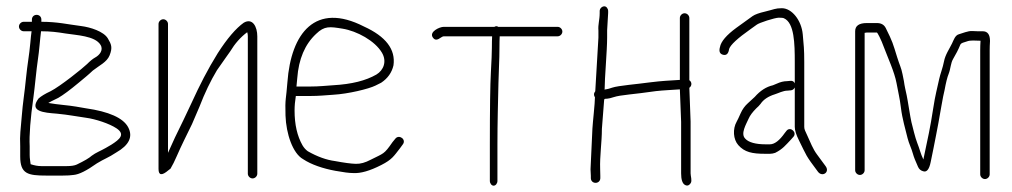

<svg xmlns="http://www.w3.org/2000/svg" viewBox="-20 -550 3204 608"><path d="M110 -451C140.6 -451 162.2 -448.1 187.2 -444C221.3 -438.4 280.9 -436.9 298.4 -407.8C308.7 -390.8 294.1 -375 282.2 -368.4C273.3 -363.5 265 -356.4 255.9 -347.3C243.7 -335.2 170.8 -276.6 140.1 -261.1C122.7 -253 110 -245.3 102 -238C71 -196.6 119 -193.3 159.8 -190.1C200.6 -186.1 217.3 -181.9 252.9 -177C282.2 -173.1 326.5 -158.6 348.8 -143.7C377.6 -124.5 359.2 -108.8 332.9 -92L314.9 -81.5C300 -72.8 283.1 -66.6 270.4 -56.8C262.9 -49.8 247.1 -40.5 223.2 -29C216.3 -25.7 205.6 -24 191.2 -24H110.5C100.2 -24 89 -26 77 -30C75.8 -41 74 -48 74 -59V-87C72.2 -122.1 76.2 -174.1 86 -243C90 -271.2 95.5 -332.8 100 -361.5C104.3 -388.9 106.6 -425.5 110 -451ZM96 -503C87.5 -503 81 -496.8 81 -488V-481H55C47.1 -481 40 -473.9 40 -466C40 -458.1 47.1 -451 55 -451H80C78.7 -441.7 77.3 -429.3 76 -414C72.7 -375.8 66.6 -346.4 62.5 -304C57.7 -254.1 52.3 -226.8 48.7 -179.7C45.6 -139.6 42.2 -123.6 44 -87V-54.5C44 0.9 68.4 6 127 6H178.4C192.8 6 204.3 5.3 212.8 4C230.6 2.5 254.4 -9.7 287 -32.8C310.4 -47.2 322.8 -50.3 347.9 -67C389 -90.5 401.6 -117.1 385.9 -147C370.1 -176.8 323.9 -196.8 252.4 -207C240.4 -209 229.7 -210.8 220.4 -212.5C197.6 -216.6 162 -218.6 133 -224C135.7 -226 146.5 -231.3 164.4 -240C179.6 -248.7 201.6 -265 230.4 -289L253.2 -308C260.4 -314 267.2 -320.2 273.9 -326.5C293.8 -342.3 318.3 -353.1 326.9 -374.3C337.2 -399.7 332.4 -410.1 321.4 -428.5C308.2 -450.5 266 -463.9 237 -467.5C194.6 -472.8 162.3 -481 111 -481V-488C111 -496.8 104.5 -503 96 -503Z M482 -474V-15C482 5.7 492.5 7 513.5 -11C515.8 -13 518 -14.7 520 -16C526.7 -27.3 533.2 -40.3 539.5 -55C554 -88.6 571.2 -122.3 588 -157L611.6 -212C628.3 -255.4 646.8 -294 667 -327.6C690.2 -361.2 704.8 -381 708.8 -387C723.7 -411.8 741.7 -432.2 762.8 -448C764.1 -444.7 764.8 -440.3 764.8 -435V0C764.8 7.9 771.9 15 779.8 15C787.7 15 794.8 7.9 794.8 0V-435C794.8 -464.8 780.1 -494.5 751.8 -478C727.2 -460.4 699.2 -428.1 669.2 -381C637.8 -330.6 611.4 -278.6 587 -225L561 -170C541.7 -131.3 525.3 -96.7 512 -66V-474C512 -481.9 504.9 -489 497 -489C489.1 -489 482 -481.9 482 -474Z M918.8 -276C919.5 -280 920.3 -288.8 921.3 -302.5C925.8 -363 945.6 -409.7 980.9 -442.6C1007.7 -468.7 1024.4 -465.7 1064.7 -459.2C1110.1 -451.9 1167.3 -420.9 1189.5 -383.1C1205.7 -355.6 1194.8 -327.7 1172 -314C1138.5 -294.8 1094.8 -283.4 1034.2 -280C1010.2 -278.6 992.5 -276 961.3 -276ZM916.8 -246H961.3C993.3 -246 1011.4 -248.6 1035.8 -250C1081.9 -252.6 1147.6 -268.3 1169 -279L1187 -288C1207.8 -301.8 1220.8 -320.2 1226 -343C1233.3 -393.6 1201.6 -434.6 1132.6 -466C979 -544.6 901.5 -445.9 890.1 -289.3C886.3 -236.1 882.2 -239.5 884.1 -184.2C886 -126.6 907 -64.2 939.8 -46C966.1 -28.5 1003.3 -16.2 1041.8 -9.1C1067.3 -4.4 1086.1 -2 1098.2 -2C1122.2 -0.5 1151.2 -9 1187.5 -27.5C1221.9 -45 1227.3 -55.9 1247 -81L1255 -92C1268.4 -108 1244 -125.7 1232 -111L1223 -100C1195.5 -60.2 1195.4 -65.3 1153.9 -44.2C1136.5 -35 1121.6 -30.7 1106.2 -31.2C1090.9 -31.7 1069 -34.7 1040.6 -40C1014 -43.5 984.9 -53.8 954.8 -71C948.2 -75.7 942.5 -82 937.8 -90C921.2 -119.2 912.8 -155.8 912.8 -200C912.8 -214.7 914.2 -230 916.8 -246Z M1543.2 38C1549.5 38 1555.2 30.9 1555.2 23V-93C1555.2 -161.3 1557.1 -226.6 1558.4 -287C1559.3 -330.4 1561.6 -359 1561.6 -398.5C1561.6 -414.2 1561.9 -426.3 1562.4 -435H1745.8C1753.7 -435 1760.8 -442.1 1760.8 -450C1760.8 -457.9 1753.7 -465 1745.8 -465H1557.6C1556 -466.3 1554.1 -467 1552 -467C1549.9 -467 1547.7 -466.3 1545.6 -465H1385C1372.1 -465 1338.3 -449.5 1350.5 -431.5C1362.5 -413.9 1376.6 -435 1385 -435H1538.4C1537.9 -425.7 1537.6 -413.5 1537.6 -398.5C1537.6 -383.5 1536.5 -357.3 1534.4 -319.8C1532.3 -282.3 1531.2 -206.7 1531.2 -93V23C1531.2 30.9 1536.9 38 1543.2 38Z M1893.8 -530C1886.1 -530 1879 -522.9 1879 -515V-509C1879 -486.5 1873.3 -472.8 1875 -453V-431L1865 -261C1862.3 -257.7 1861 -254.3 1861 -251C1861 -247.7 1862 -244.7 1864 -242C1864 -223.1 1857 -161.9 1856 -143L1850 -14C1850.7 -4.7 1851 2.3 1851 7V14C1851 22.8 1857.5 29 1866 29C1874.5 29 1881 22.8 1881 14V7C1881 1.7 1880.8 -5.5 1880.5 -14.5C1879 -56.3 1886 -99.3 1886 -142L1893 -232C1893 -238.2 1896.4 -237 1903 -237.5C1907.5 -237.8 1914.6 -239.5 1924.1 -242.6C1933.6 -245.7 1949.7 -248.4 1972.3 -250.8C1994.9 -253.1 2022.8 -256.7 2057.4 -261.5C2080.7 -264.2 2110.9 -265.3 2132.9 -267L2136.9 -164V-1C2136.9 18.2 2140.7 30.2 2148.1 35C2155.6 39.7 2162.1 37.9 2167.4 29.5C2172.1 22.2 2166.9 7.6 2166.9 -1V-165L2162.9 -272C2171.6 -278.2 2171.5 -290.3 2162.9 -296V-493C2162.9 -500.9 2155.8 -508 2147.9 -508C2140 -508 2132.9 -500.9 2132.9 -493V-297C2096.3 -294.6 2079.5 -294.3 2037.2 -289.1C2001.1 -283.9 1937.7 -279 1918.4 -272.4C1910 -269.5 1904.2 -267.8 1901 -267.5C1897.8 -267.2 1895.7 -266.7 1894.6 -266C1894.6 -301.5 1902.6 -390.2 1902.6 -431V-454L1905.8 -509V-515C1905.8 -522.9 1900.1 -530 1893.8 -530Z M2269.9 -376.5C2280.4 -373.9 2286.8 -380 2288.9 -395C2293.3 -408.1 2315.8 -428.9 2356.4 -457.5C2365.4 -463.8 2371.9 -468.5 2375.9 -471.5C2383 -477.7 2433.8 -494 2446.4 -494C2455.2 -494 2460.7 -493.3 2462.8 -492C2495.5 -477.3 2496.8 -412.1 2496.8 -353V-286C2494.2 -292 2489.5 -294.7 2482.8 -294L2472.4 -293C2461.9 -293 2451 -290.3 2439.6 -285L2427.6 -280C2406.1 -275.1 2387.4 -262.8 2369.9 -243C2365.2 -238.3 2358 -231.7 2348.3 -223.1C2338.6 -214.5 2330.9 -203.8 2325.3 -191.1C2319.7 -178.4 2315.6 -169.7 2312.9 -165C2299.5 -141.6 2301.8 -108.7 2317.9 -90.5C2337.8 -68.1 2361.6 -63 2402.8 -63H2418.4C2423.5 -63 2428.9 -64 2434.8 -66C2458.6 -77.9 2468.1 -90.6 2483.8 -107L2491.8 -116C2505.5 -129.7 2484.1 -150 2471.6 -137L2465.2 -129C2448.4 -105 2432.7 -93 2418 -93H2403.6C2373.7 -93 2350.4 -99 2339.9 -111C2324.4 -126.5 2342.5 -155.9 2350.6 -174.2C2355 -184.3 2363.1 -195.2 2374.9 -207C2380.4 -211.7 2384.7 -216.3 2388.4 -221C2397.5 -234.7 2412.7 -244.9 2434 -251.5C2445 -254.9 2459.8 -263 2474 -263L2484.8 -264C2490.2 -264.7 2494.2 -267.7 2496.8 -273V-148C2496.8 -137.3 2501.3 -123 2510.3 -105C2535.6 -54.4 2529.5 -60.4 2570.3 -6C2583.8 11.9 2608.9 -4.6 2594.3 -24C2581.4 -41.2 2578.5 -45.7 2567.2 -60.8C2554.3 -77.9 2546 -99.9 2536.8 -120L2529.3 -136.5C2527.7 -140.2 2526.8 -144 2526.8 -148V-353C2526.8 -395.6 2525.1 -406.5 2522.1 -440.8C2518.1 -486.1 2487.2 -524 2456 -524C2434.4 -524 2431 -520 2402.6 -513.3C2384.4 -509.1 2370.7 -504.3 2363.2 -499C2346.7 -487.3 2329.1 -474.3 2311.9 -462C2280.4 -438.9 2263.1 -418.6 2259.9 -401C2256 -387.3 2259.3 -379.1 2269.9 -376.5Z M2703 4C2710.9 4 2718 -3.1 2718 -11V-446C2720.7 -446.7 2723 -447 2725 -447H2757C2757.7 -447 2760.3 -442.6 2764.8 -433.9C2769.3 -425.2 2774.5 -412.9 2780.3 -397.2C2789.9 -371.2 2812.9 -321.1 2819 -286.9C2824.2 -257.1 2829 -241.3 2833 -208.2C2837.1 -174.1 2847.3 -140.1 2854 -112.5C2858.1 -95.7 2866.3 -80.3 2871 -62.9C2873.5 -53.5 2878.9 -39.7 2887.2 -21.5C2890.4 -14.5 2895.5 -10 2902.4 -8C2914.1 -3.3 2922.4 -13 2927.2 -37C2927.2 -37.8 2930.1 -52.1 2936 -80C2941.1 -104.3 2946.8 -136 2951.6 -160.5C2955.1 -178.2 2966.6 -249.3 2971.2 -265C2975.5 -288.5 2979.7 -305.3 2983.8 -315.4C2990.9 -333.3 2990 -349.7 2998.5 -363.9C3006.6 -377.4 3015 -393.5 3020.8 -408C3023.6 -415 3032.8 -415.3 3041.1 -418.6C3053.6 -423.6 3068.9 -421 3085 -421C3084.3 -410.3 3084 -400.3 3084 -391V2C3084 9.9 3091.1 17 3099 17C3106.9 17 3114 9.9 3114 2V-391C3114 -399.7 3114.3 -409.3 3115 -420C3115 -440.7 3107.3 -451 3092 -451H3076C3071.2 -451 3065.5 -451.2 3059 -451.7C3045.7 -452.7 3027.4 -444.5 3016.4 -441.5C3004.5 -438.3 3000 -423.3 2994.8 -412.5C2986.9 -396 2973.2 -376.7 2969.3 -355.4C2965.7 -336 2957.1 -314.3 2954.2 -300.3C2947.2 -266.8 2942.1 -252.1 2935.2 -207C2925.4 -142.8 2918.8 -115.8 2904 -45C2894.3 -65.3 2892.9 -76.7 2884.4 -98C2878.2 -113.5 2870.4 -146.7 2866.2 -163.2C2862.8 -177 2854.4 -233.4 2851.2 -248L2846.4 -270C2844.8 -277.3 2843.5 -285 2842.4 -293L2838 -315C2833.7 -336.7 2828.9 -343.2 2820.9 -369.2C2807.4 -412.7 2806.9 -417.1 2785 -461C2779.7 -471.7 2770.3 -477 2757 -477H2725C2700.3 -477 2688 -468.3 2688 -451V-11C2688 -3.1 2695.1 4 2703 4Z"/></svg>

Font: MewTooHand
Style: Condensed
Weight: 400
Designer: Mew Too, Robert Jablonski
Version: Version 0.77